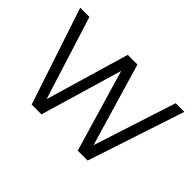

<svg xmlns="http://www.w3.org/2000/svg" viewBox="-121 -1007 1317 1317"><g transform="rotate(45 537.5 -348.5)"><path d="M267 5 33 -700H122L312 -97H314L492 -702H586L763 -101H765L959 -700H1043L810 5H714L539 -589H537L362 5Z"/></g></svg>

Font: REM Medium Light
Style: Regular
Weight: 300
Version: Version 1.005;gftools[0.9.28]